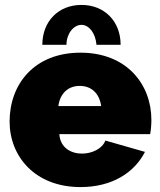

<svg xmlns="http://www.w3.org/2000/svg" viewBox="-20 -750 649 780"><path d="M311 -649C342 -649 368 -615 372 -568H470C470 -663 405 -730 311 -730C217 -730 152 -663 152 -568H250C250 -612 278 -649 311 -649ZM307 10C436 10 526 -49 569 -133L408 -179C396 -146 354 -126 313 -126C269 -126 225 -149 221 -205H590C593 -221 595 -243 595 -263C595 -407 495 -536 307 -536C119 -536 19 -408 19 -256C19 -115 122 10 307 10ZM217 -319C224 -370 256 -401 304 -401C352 -401 384 -370 391 -319Z"/></svg>

Font: Raleway Black
Style: Regular
Weight: 900
Designer: Matt McInerney, Pablo Impallari, Rodrigo Fuenzalida
Foundry: Matt McInerney, Pablo Impallari, Rodrigo Fuenzalida
Version: Version 3.000g; ttfautohint (v1.5) -l 8 -r 28 -G 28 -x 14 -D